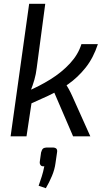

<svg xmlns="http://www.w3.org/2000/svg" viewBox="-20 -720 561 1014"><path d="M219 -700 174 -362Q170 -328 161.5 -298.5Q153 -269 140 -236Q142 -226 145 -217Q148 -208 150 -199L120 0H36L134 -700ZM497 -487Q473 -414 432 -362.5Q391 -311 339.5 -275Q288 -239 233 -213.5Q178 -188 128 -166L122 -237Q187 -264 246.5 -301Q306 -338 349.5 -385Q393 -432 410 -487ZM322 -284Q333 -268 343 -250Q353 -232 361 -214L457 0H366L255 -258ZM257 59Q272 59 278 65.5Q284 72 281 87L273 142Q269 174 254.5 209Q240 244 222 274L184 261Q193 235 200.5 212Q208 189 214 158Q201 160 195 153Q189 146 190 135L197 85Q201 70 207.5 64.5Q214 59 233 59Z"/></svg>

Font: Exo 2
Style: Italic
Weight: 400
Italic angle: -8°
Designer: Natanael Gama
Foundry: Natanael Gama
Version: Version 2.010